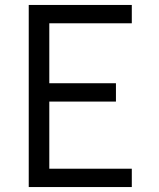

<svg xmlns="http://www.w3.org/2000/svg" viewBox="-20 -755 640 775"><path d="M96 0V-735H512V-661H179V-419H448V-345H179V-74H512V0Z"/></svg>

Font: Iosevka Mono
Style: Regular
Weight: 400
Designer: Belleve Invis
Foundry: Belleve Invis
Version: Version 11.1.1